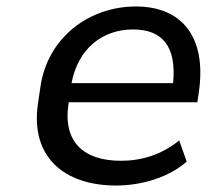

<svg xmlns="http://www.w3.org/2000/svg" viewBox="-20 -569 665 599"><path d="M342.3 9.8C423.3 9.8 508.3 -16.6 562.5 -64.9L539.1 -130.9C483.9 -85.9 420.4 -67.4 357.4 -67.4C243.2 -67.4 176.3 -124 193.4 -243.2L194.3 -250H595.7L600.6 -283.7C624.5 -450.2 550.3 -548.8 403.8 -548.8C257.8 -548.8 127.9 -451.7 106 -297.4L98.1 -243.2C75.2 -80.6 178.7 9.8 342.3 9.8ZM395.5 -477.1C488.3 -477.1 531.2 -421.9 520 -309.6H203.1C223.6 -417.5 299.3 -477.1 395.5 -477.1Z"/></svg>

Font: Winston
Style: Italic
Weight: 400
Italic angle: -8.13011°
Designer: Vernon Adams, Kim Jin-seong, David Berlow, Cristiano Sobral
Foundry: The Winston Project Authors
Version: Version 3.004